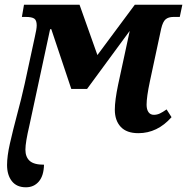

<svg xmlns="http://www.w3.org/2000/svg" viewBox="-20 -556 795 816"><path d="M10 145Q10 108 22 54.5Q34 1 56 -82Q62 -104 69.5 -134Q77 -164 85 -200L128 -399Q136 -433 136 -448Q136 -470 125.5 -477Q115 -484 90 -484H73L82 -536H318L394 -322L553 -536H755L744 -484H717Q696 -484 684 -474Q672 -464 665 -434L617 -210Q603 -144 603 -111Q603 -91 611 -79.5Q619 -68 634 -68Q647 -68 659 -73.5Q671 -79 688 -91L709 -58Q649 10 568 10Q518 10 493 -17Q468 -44 468 -90Q468 -129 482 -196L531 -423H530L350 -178H283L198 -432H193L105 -23Q88 49 88 80Q88 111 106 127.5Q124 144 167 144Q166 191 145 215.5Q124 240 90 240Q51 240 30.5 214Q10 188 10 145Z"/></svg>

Font: Noto Serif Narrow
Style: Bold Italic
Weight: 700
Width: 4
Italic angle: -12°
Designer: Monotype Design Team
Foundry: Monotype Imaging Inc.
Version: Version 1.001